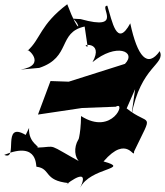

<svg xmlns="http://www.w3.org/2000/svg" viewBox="-22 -805 777 905"><path d="M391 -585C348 -594 472 -616 414 -512C526 -605 624 -562 567 -504L302 -420L216 -423L157 -265L365 -296L524 -302C575 -333 509 -163 360 -258C358 -66 293 -133 443 -198C314 -194 307 -43 376 -31C184 -136 258 -112 148 -109C180 -111 110 -125 115 -202L99 -169C-17 -237 67 -44 -2 -75C166 -144 144 -11 151 -19C219 -10 182 46 302 58C249 96 415 -44 356 80C403 -17 600 -7 466 -44C579 -175 611 -48 610 -91C704 -288 686 -205 575 -294L615 -385L597 -259C642 -498 759 -499 731 -564C673 -483 626 -537 592 -695C528 -577 507 -705 484 -778C441 -779 565 -657 358 -715L322 -717C363 -684 353 -630 295 -785C166 -688 170 -621 108 -566C102 -583 205 -498 75 -477L163 -485C315 -535 249 -652 377 -680Z"/></svg>

Font: Asimov Silicon
Style: Regular
Weight: 400
Designer: Google
Version: Version 2.000980; 2014